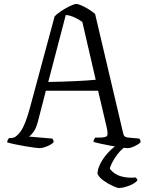

<svg xmlns="http://www.w3.org/2000/svg" viewBox="-20 -743 744 963"><path d="M179 0Q172 0 152 -2.5Q132 -5 106.5 -9.5Q81 -14 56.5 -19Q32 -24 16 -29Q16 -36 19.5 -42Q23 -48 26 -51H38Q60 -51 83.5 -84Q107 -117 129 -198L254 -661Q265 -673 287 -687.5Q309 -702 330.5 -712.5Q352 -723 363 -723Q373 -723 391.5 -714.5Q410 -706 428 -694.5Q446 -683 457 -673L597 -78Q599 -66 604.5 -60Q610 -54 624 -53L678 -48Q685 -43 685 -29Q673 -18 653.5 -9Q634 0 620 0Q611 0 587.5 -3.5Q564 -7 536 -12Q508 -17 484 -22.5Q460 -28 449 -31Q449 -39 452 -44.5Q455 -50 458 -53H478Q506 -53 515 -59.5Q524 -66 515 -105L472 -288H210L170 -133Q160 -96 146 -78.5Q132 -61 125 -58L242 -48Q244 -46 246.5 -41.5Q249 -37 249 -29Q236 -17 214.5 -8.5Q193 0 179 0ZM222 -332Q291 -333 356.5 -336Q422 -339 460 -343L393 -633Q375 -646 353 -656Q331 -666 310 -668ZM575 200Q569 200 546.5 190Q524 180 501 164Q478 148 469 129Q469 107 482 80.5Q495 54 516.5 29Q538 4 564 -14H618Q591 3 571.5 28Q552 53 541.5 74.5Q531 96 531 104Q554 133 589 142Q624 151 661 147Q663 150 666 153.5Q669 157 669 162Q656 178 626 189Q596 200 575 200Z"/></svg>

Font: Texturina 72pt Light
Style: Regular
Weight: 300
Designer: Guillermo Torres Carreño
Foundry: Omnibus-Type
Version: Version 1.002; ttfautohint (v1.8.3)